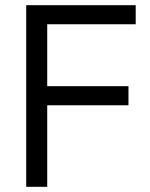

<svg xmlns="http://www.w3.org/2000/svg" viewBox="-20 -720 580 740"><path d="M162 0H81V-700H503V-626.5H162V-387.8H475.2V-314.2H162Z"/></svg>

Font: Space Grotesk Variable Light
Style: Regular
Weight: 300
Designer: Florian Karsten
Foundry: Florian Karsten
Version: Version 2.000